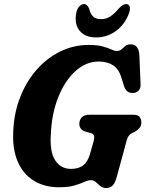

<svg xmlns="http://www.w3.org/2000/svg" viewBox="-20 -938 736 972"><path d="M429 -710.5Q472 -710.5 499.2 -703Q526.5 -695.5 543 -687.8Q559.5 -680 570.5 -680Q586 -680 595.2 -688.2Q604.5 -696.5 614.5 -705Q624.5 -713.5 641.5 -713.5Q682.5 -713.5 685.5 -658L691.5 -514.5Q693 -491.5 682.5 -480.2Q672 -469 657 -467.5Q621 -464 608.5 -500.5L595 -543.5Q581.5 -589 552 -607.8Q522.5 -626.5 479.5 -626.5Q416 -626.5 362.8 -578.8Q309.5 -531 275.8 -448Q242 -365 237.5 -259.5Q231 -168.5 259.8 -125.8Q288.5 -83 339 -83Q379 -83 402.2 -101.8Q425.5 -120.5 436.5 -161.5L453.5 -221.5Q459 -242 455.8 -251.5Q452.5 -261 438 -265L412 -272Q381.5 -282 381.5 -311.5Q382 -332 394.5 -344.5Q407 -357 431 -357H654Q679 -357 687.2 -345.8Q695.5 -334.5 695.5 -317Q695.5 -300.5 685.5 -289.2Q675.5 -278 663.5 -271.5L647 -263.5Q628.5 -254.5 621.5 -227.5L572 -46Q563.5 -13 550.8 0.5Q538 14 517.5 14Q500 14 488 4Q476 -6 465.2 -16Q454.5 -26 439.5 -26Q426.5 -26 407 -17Q387.5 -8 356.8 1Q326 10 279 10Q204 10 150.2 -23.8Q96.5 -57.5 69.5 -120.5Q42.5 -183.5 47 -271Q50.5 -364.5 81.5 -444.5Q112.5 -524.5 164.8 -584.2Q217 -644 284.8 -677.2Q352.5 -710.5 429 -710.5ZM491.5 -841Q516.5 -841 537.2 -854Q558 -867 580 -893.5Q602 -917.5 617.5 -917.5Q632.5 -917.5 636.5 -905Q640.5 -892.5 633.5 -872.5Q613.5 -816 568.2 -782.2Q523 -748.5 467 -748.5Q411 -748.5 383.2 -782.2Q355.5 -816 366 -873Q370 -892.5 381 -905Q392 -917.5 406 -917.5Q421.5 -917.5 431.5 -893.5Q438 -867 451.8 -854Q465.5 -841 491.5 -841Z"/></svg>

Font: Fraunces 144pt SuperSoft
Style: Bold Italic
Weight: 700
Italic angle: -16°
Version: Version 1.000;[0bf87f6ff]